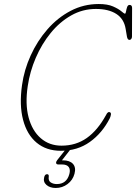

<svg xmlns="http://www.w3.org/2000/svg" viewBox="-20 -735 677 955"><path d="M528 -176Q533 -173 531.5 -164Q530 -155 526 -146.5Q488.5 -73 427 -29Q365.5 15 282.5 15Q210.5 15 162.2 -25.2Q114 -65.5 94.8 -138.8Q75.5 -212 89.5 -311.5Q100 -387.5 132.8 -459.5Q165.5 -531.5 216 -589.2Q266.5 -647 331.2 -681Q396 -715 471 -715Q515 -715 542.2 -703Q569.5 -691 583.5 -679Q597.5 -667 601.5 -667Q605 -667 606.8 -677.8Q608.5 -688.5 612.2 -699.5Q616 -710.5 624.5 -710.5Q637 -710.5 637 -695.5L636.5 -553Q636.5 -546.5 633 -541.5Q629.5 -536.5 624 -536.5Q614.5 -536.5 611.5 -552.5L605 -591Q597 -641 558.5 -665.8Q520 -690.5 457 -690.5Q391 -690.5 334 -658.2Q277 -626 232.2 -571Q187.5 -516 158 -447.5Q128.5 -379 118 -307Q104.5 -218 122.2 -151.2Q140 -84.5 182.8 -47.5Q225.5 -10.5 286 -10.5Q357.5 -10.5 411.5 -48.5Q465.5 -86.5 507.5 -163Q516.5 -182.5 528 -176ZM319.5 -8H343L288 62.5Q289.5 62.5 293 62.5Q327 62.5 343 80.2Q359 98 350.5 129.5Q342 161 316 180.5Q290 200 257 200Q228.5 200 211 184.8Q193.5 169.5 200 145.5Q203.5 131.5 214 131.5Q224 131.5 222.5 143.5Q219.5 164 232.2 172.2Q245 180.5 262.5 180.5Q311.5 180.5 325 130.5Q331 108.5 321.8 95.8Q312.5 83 288 83H270Q260.5 83 259.2 76.2Q258 69.5 264.5 61.5Z"/></svg>

Font: Fraunces 144pt S100 Thin
Style: Italic
Weight: 100
Italic angle: -16°
Version: Version 1.000; ttfautohint (v1.8.3)